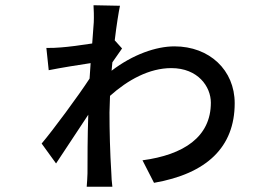

<svg xmlns="http://www.w3.org/2000/svg" viewBox="-20 -670 1040 733"><path d="M338 -585 332 -504C288 -497 240 -491 213 -489C192 -487 178 -487 157 -487L166 -402C211 -411 285 -423 326 -429L322 -370C279 -304 183 -174 139 -122L194 -46L317 -232C314 -148 314 -61 314 -8C314 4 312 29 311 43H409C407 27 405 4 405 -10C400 -88 398 -172 398 -241L400 -304C468 -365 550 -410 634 -410C736 -410 785 -339 785 -278C785 -147 681 -79 524 -58L568 28C769 -7 876 -108 876 -276C876 -402 780 -493 646 -493C576 -493 487 -462 406 -400L409 -432L446 -485L418 -516C425 -575 433 -624 438 -648L337 -650C338 -638 339 -604 338 -585Z"/></svg>

Font: Noto Sans CJK TC Medium
Style: Regular
Weight: 500
Designer: Ryoko NISHIZUKA 西塚涼子 (kana, bopomofo & ideographs); Paul D. Hunt (Latin, Greek & Cyrillic); Sandoll Communications 산돌커뮤니
Foundry: Adobe
Version: Version 2.004;hotconv 1.0.118;makeotfexe 2.5.65603